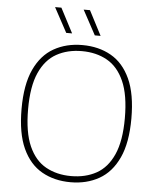

<svg xmlns="http://www.w3.org/2000/svg" viewBox="-62 -996 859 1057"><g transform="rotate(5 367.5 -467.5)"><path d="M367.5 9Q277.5 9 209 -29.8Q140.5 -68.5 102.2 -152Q64 -235.5 64 -370Q64 -504.5 102.8 -588Q141.5 -671.5 210 -710.2Q278.5 -749 367.5 -749Q457.5 -749 526 -710.2Q594.5 -671.5 632.8 -588Q671 -504.5 671 -370Q671 -235.5 632.2 -152Q593.5 -68.5 525 -29.8Q456.5 9 367.5 9ZM367.5 -25Q447 -25 507.2 -58.2Q567.5 -91.5 601.2 -167Q635 -242.5 635 -368Q635 -496 601.2 -572Q567.5 -648 507.2 -681.8Q447 -715.5 367.5 -715.5Q288.5 -715.5 228 -682Q167.5 -648.5 133.8 -573.2Q100 -498 100 -372Q100 -244 133.8 -168Q167.5 -92 228 -58.5Q288.5 -25 367.5 -25ZM430.5 -808 357 -944H392L462.5 -808ZM272.5 -808 199 -944H234L305 -808Z"/></g></svg>

Font: Encode Sans SemiExpanded SemiExpanded Thin
Style: Regular
Weight: 100
Width: 6
Designer: Multiple Designers
Foundry: Impallari Type
Version: Version 3.000; ttfautohint (v1.8.3) -l 8 -r 50 -G 200 -x 14 